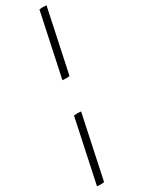

<svg xmlns="http://www.w3.org/2000/svg" viewBox="-260 -828 784 1055"><g transform="rotate(-30 131.5 -300.5)"><path d="M6 200 91 -200Q114 -203 136 -200L51 200Q27 203 6 200ZM133 -400 218 -800Q242 -803 263 -800L178 -400Q156 -397 133 -400Z"/></g></svg>

Font: Poltawski Nowy Medium
Style: Italic
Weight: 500
Italic angle: -12°
Version: Version 1.001;gftools[0.9.25]